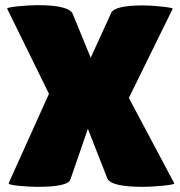

<svg xmlns="http://www.w3.org/2000/svg" viewBox="-20 -724 700 745"><path d="M411 -673Q423 -703 536 -703Q565 -703 607.5 -698.5Q650 -694 650 -690L480 -344L656 -13Q659 -8 613 -3.5Q567 1 535 1Q408 1 396 -33L321 -224L253 -27Q243 1 125 1Q96 1 53 -3Q10 -7 14 -14L170 -360L8 -690Q5 -695 49.5 -699.5Q94 -704 125 -704Q251 -704 263 -668L332 -500Z"/></svg>

Font: Lilita One Rus
Style: Regular
Weight: 400
Designer: Juan Montoreano
Foundry: Juan Montoreano
Version: Version 1.002